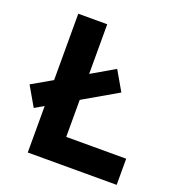

<svg xmlns="http://www.w3.org/2000/svg" viewBox="-126 -794 829 897"><g transform="rotate(20 288.5 -345.0)"><path d="M10 -302 111 -360V-690H255V-443L370 -510L426 -413L255 -314V-130H553V0H111V-231L66 -205Z"/></g></svg>

Font: Oxanium ExtraLight
Style: Bold
Weight: 700
Version: Version 2.000